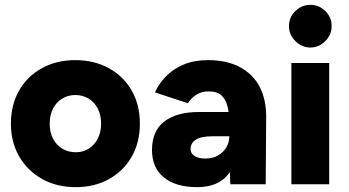

<svg xmlns="http://www.w3.org/2000/svg" viewBox="-20 -760 1438 792"><path d="M293 12Q214 12 154 -21.5Q94 -55 59.5 -114Q25 -173 25 -250Q25 -327 58.5 -386Q92 -445 152.5 -478.5Q213 -512 290 -512Q369 -512 429.5 -478.5Q490 -445 523.5 -386Q557 -327 557 -250Q557 -173 523.5 -114Q490 -55 430 -21.5Q370 12 293 12ZM293 -132Q323 -132 346.5 -147Q370 -162 383.5 -188.5Q397 -215 397 -250Q397 -285 383.5 -311.5Q370 -338 346 -353Q322 -368 291 -368Q260 -368 236 -353Q212 -338 198.5 -311.5Q185 -285 185 -250Q185 -215 198.5 -188.5Q212 -162 236.5 -147Q261 -132 293 -132Z M930 0 926 -108V-249Q926 -289 919 -319Q912 -349 894 -366Q876 -383 840 -383Q812 -383 791 -370Q770 -357 755 -334L619 -379Q636 -416 665.5 -446Q695 -476 738 -494Q781 -512 838 -512Q916 -512 970 -483Q1024 -454 1051 -402Q1078 -350 1078 -279L1076 0ZM794 12Q705 12 656 -28Q607 -68 607 -141Q607 -220 658 -259Q709 -298 801 -298H938V-198H860Q810 -198 788 -184Q766 -170 766 -145Q766 -127 782.5 -116.5Q799 -106 828 -106Q857 -106 879 -118.5Q901 -131 913.5 -152Q926 -173 926 -198H965Q965 -98 923 -43Q881 12 794 12Z M1182 0V-500H1338V0ZM1260 -564Q1225 -564 1198.5 -590.5Q1172 -617 1172 -652Q1172 -689 1198.5 -714.5Q1225 -740 1260 -740Q1296 -740 1322 -714.5Q1348 -689 1348 -652Q1348 -617 1322 -590.5Q1296 -564 1260 -564Z"/></svg>

Font: Figtree Light ExtraBold
Style: Regular
Weight: 800
Version: Version 2.001;gftools[0.9.30]